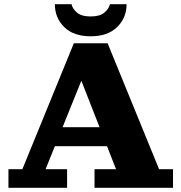

<svg xmlns="http://www.w3.org/2000/svg" viewBox="-20 -890 860 910"><path d="M20 0V-88H86L330 -685H490L734 -88H800V0H428V-88H530L337 -580H395L196 -88H298V0ZM207 -197V-287H524V-197ZM410 -718Q328 -718 284 -762Q240 -806 240 -870H319Q323 -850 344 -831Q365 -812 410 -812Q454 -812 475.5 -831Q497 -850 501 -870H580Q580 -806 535.5 -762Q491 -718 410 -718Z"/></svg>

Font: Montagu Slab
Style: Bold
Weight: 700
Designer: Florian Karsten
Foundry: Florian Karsten
Version: Version 1.000